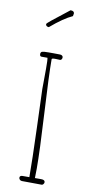

<svg xmlns="http://www.w3.org/2000/svg" viewBox="-109 -1058 539 1098"><g transform="rotate(10 161.0 -509.5)"><path d="M101.6 -898.4Q175.3 -961.4 226.6 -984.4L229.5 -999.5Q229.5 -1015.1 207.5 -1015.1Q204.1 -1011.7 170.4 -985.8Q132.8 -957 110.8 -939Q83.5 -917 83.5 -913.1Q83.5 -906.2 88.6 -902.3Q93.8 -898.4 101.6 -898.4ZM85.4 -21.5Q85.4 -15.1 90.6 -10Q95.7 -4.9 103 -4.9Q140.1 -4.9 163.6 -4.4Q186.5 -3.9 218.3 -3.9Q223.1 -3.9 227.5 -9.3Q231.9 -14.6 231.9 -20.5Q231.9 -34.7 209.5 -34.7H173.3Q173.3 -49.3 173.8 -62Q174.3 -74.7 174.3 -89.8Q174.3 -190.4 162.1 -405.3Q149.4 -628.4 149.4 -719.7Q149.4 -722.2 150.9 -723.6Q151.9 -724.6 155.5 -725.3Q159.2 -726.1 162.6 -726.1H173.3Q179.2 -726.1 184.6 -725.6Q189.9 -725.1 197.3 -725.1Q202.6 -725.1 206.1 -730Q209.5 -734.9 209.5 -741.2Q209.5 -748 204.3 -751.7Q199.2 -755.4 191.4 -755.4Q168 -755.4 153.3 -755.9H125Q96.2 -755.9 87.9 -752.9Q79.6 -749 79.6 -738.8Q79.6 -724.6 90.3 -724.6H124.5Q127.4 -715.3 127.4 -661.1Q127.4 -623 127 -594.7L126.5 -543.9L129.9 -448.7L134.3 -323.7Q141.1 -129.9 141.1 -34.2H102.1Q85.4 -34.2 85.4 -21.5Z"/></g></svg>

Font: Amatica SC
Style: Regular
Weight: 400
Designer: Vernon Adams, Ben Nathan
Foundry: newtypography
Version: Version 2.001